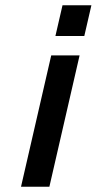

<svg xmlns="http://www.w3.org/2000/svg" viewBox="-20 -711 368 731"><path d="M60 0 175 -500H283L168 0ZM191 -574 218 -691H328L301 -574Z"/></svg>

Font: Titillium Web SemiBold
Style: Italic
Weight: 600
Italic angle: -13°
Version: Version 1.002;PS 57.000;hotconv 1.0.70;makeotf.lib2.5.55311